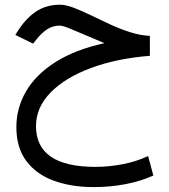

<svg xmlns="http://www.w3.org/2000/svg" viewBox="-20 -449 709 807"><path d="M609.9 -298.3V-214.4Q468.8 -203.1 360.8 -162.6Q252.9 -122.1 192.1 -59.6Q131.3 2.9 131.3 81.1Q131.3 252.4 381.3 252.4Q436.5 252.4 494.4 241.5Q552.2 230.5 602.5 207L624.5 288.6Q573.2 312.5 507.6 325Q441.9 337.4 374 337.4Q280.3 337.4 206.8 310.8Q133.3 284.2 91.1 228.3Q48.8 172.4 48.8 85.4Q48.8 4.9 89.6 -65.2Q130.4 -135.3 212.6 -187.7Q294.9 -240.2 418.9 -267.6Q378.9 -284.2 340.1 -301Q301.3 -317.9 272.2 -329.6Q243.2 -341.3 231.4 -341.3Q201.7 -341.3 178.2 -325.9Q154.8 -310.5 132.3 -282.2L119.1 -265.6L44.4 -302.2L51.8 -314Q86.9 -370.6 130.6 -399.9Q174.3 -429.2 231.9 -429.2Q256.3 -429.2 289.6 -416.5Q322.8 -403.8 362.1 -384.8Q401.4 -365.7 443.6 -346.2Q485.8 -326.7 528.3 -313.2Q570.8 -299.8 609.9 -298.3Z"/></svg>

Font: Vazirmatn FD
Style: Regular
Weight: 400
Designer: Saber Rastikerdar
Foundry: Saber Rastikerdar
Version: Version 33.001